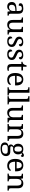

<svg xmlns="http://www.w3.org/2000/svg" viewBox="2782 -3582 1040 6645"><g transform="rotate(90 3302.5 -260.0)"><path d="M205 10Q161 10 125.5 -7.5Q90 -25 70 -60.5Q50 -96 50 -150Q50 -230 106.5 -268Q163 -306 278 -310L361 -313V-373Q361 -409 355 -436.5Q349 -464 329 -480Q309 -496 268 -496Q230 -496 210 -482Q190 -468 183.5 -443.5Q177 -419 177 -387Q135 -387 113.5 -401.5Q92 -416 92 -450Q92 -485 116.5 -506Q141 -527 182 -536.5Q223 -546 272 -546Q364 -546 409.5 -507Q455 -468 455 -373V-114Q455 -86 461 -70.5Q467 -55 481 -48.5Q495 -42 517 -42H520V0H385L369 -86H361Q340 -58 320 -36.5Q300 -15 273.5 -2.5Q247 10 205 10ZM228 -52Q269 -52 298.5 -69Q328 -86 344.5 -117.5Q361 -149 361 -191V-272L297 -269Q240 -267 207.5 -252Q175 -237 161 -210.5Q147 -184 147 -145Q147 -114 156 -93.5Q165 -73 183 -62.5Q201 -52 228 -52Z M836 10Q757 10 714 -36.5Q671 -83 671 -186V-426Q671 -456 659.5 -470.5Q648 -485 629.5 -489.5Q611 -494 589 -494H586V-536H765V-191Q765 -148 774.5 -117Q784 -86 807 -70Q830 -54 870 -54Q914 -54 942 -74.5Q970 -95 983 -131.5Q996 -168 996 -216V-422Q996 -454 985 -469Q974 -484 955.5 -489Q937 -494 914 -494H911V-536H1090V-109Q1090 -80 1101.5 -65.5Q1113 -51 1131.5 -46.5Q1150 -42 1172 -42H1175V0H1016L1003 -81H998Q967 -25 926 -7.5Q885 10 836 10Z M1408 10Q1358 10 1321 -2Q1284 -14 1263.5 -37.5Q1243 -61 1243 -96Q1243 -123 1254 -138Q1265 -153 1279.5 -159Q1294 -165 1306 -165Q1306 -113 1329.5 -75.5Q1353 -38 1414 -38Q1467 -38 1495.5 -63.5Q1524 -89 1524 -129Q1524 -154 1513.5 -170Q1503 -186 1476.5 -201.5Q1450 -217 1401 -238Q1350 -261 1316.5 -282.5Q1283 -304 1266.5 -332.5Q1250 -361 1250 -404Q1250 -472 1301.5 -508.5Q1353 -545 1438 -545Q1486 -545 1518.5 -532.5Q1551 -520 1567.5 -499Q1584 -478 1584 -453Q1584 -426 1565.5 -409.5Q1547 -393 1512 -393Q1512 -443 1491 -471Q1470 -499 1426 -499Q1375 -499 1353 -476.5Q1331 -454 1331 -419Q1331 -381 1359.5 -360.5Q1388 -340 1455 -313Q1508 -291 1541 -269Q1574 -247 1589.5 -218Q1605 -189 1605 -147Q1605 -69 1551 -29.5Q1497 10 1408 10Z M1859 10Q1809 10 1772 -2Q1735 -14 1714.5 -37.5Q1694 -61 1694 -96Q1694 -123 1705 -138Q1716 -153 1730.5 -159Q1745 -165 1757 -165Q1757 -113 1780.5 -75.5Q1804 -38 1865 -38Q1918 -38 1946.5 -63.5Q1975 -89 1975 -129Q1975 -154 1964.5 -170Q1954 -186 1927.5 -201.5Q1901 -217 1852 -238Q1801 -261 1767.5 -282.5Q1734 -304 1717.5 -332.5Q1701 -361 1701 -404Q1701 -472 1752.5 -508.5Q1804 -545 1889 -545Q1937 -545 1969.5 -532.5Q2002 -520 2018.5 -499Q2035 -478 2035 -453Q2035 -426 2016.5 -409.5Q1998 -393 1963 -393Q1963 -443 1942 -471Q1921 -499 1877 -499Q1826 -499 1804 -476.5Q1782 -454 1782 -419Q1782 -381 1810.5 -360.5Q1839 -340 1906 -313Q1959 -291 1992 -269Q2025 -247 2040.5 -218Q2056 -189 2056 -147Q2056 -69 2002 -29.5Q1948 10 1859 10Z M2340 10Q2264 10 2229.5 -24.5Q2195 -59 2195 -145V-479H2119V-519Q2137 -519 2159 -526.5Q2181 -534 2197 -551Q2214 -569 2225 -595Q2236 -621 2243 -659H2289V-536H2420V-479H2289V-142Q2289 -91 2310 -67Q2331 -43 2365 -43Q2383 -43 2398 -45Q2413 -47 2429 -50V-6Q2416 0 2390 5Q2364 10 2340 10Z M2739 10Q2630 10 2568.5 -62Q2507 -134 2507 -264Q2507 -404 2565 -475Q2623 -546 2729 -546Q2826 -546 2881.5 -486Q2937 -426 2937 -307V-261H2604Q2606 -152 2643.5 -102.5Q2681 -53 2753 -53Q2805 -53 2841.5 -74.5Q2878 -96 2896 -123Q2903 -120 2909 -111Q2915 -102 2915 -89Q2915 -69 2896 -46Q2877 -23 2838 -6.5Q2799 10 2739 10ZM2836 -315Q2836 -395 2811.5 -443.5Q2787 -492 2727 -492Q2672 -492 2641.5 -446.5Q2611 -401 2606 -315Z M3000 0V-42H3013Q3036 -42 3054.5 -47Q3073 -52 3084 -67.5Q3095 -83 3095 -114V-650Q3095 -680 3083.5 -694.5Q3072 -709 3053.5 -713.5Q3035 -718 3013 -718H3000V-760H3189V-114Q3189 -83 3200 -67.5Q3211 -52 3230 -47Q3249 -42 3271 -42H3284V0Z M3310 0V-42H3323Q3346 -42 3364.5 -47Q3383 -52 3394 -67.5Q3405 -83 3405 -114V-650Q3405 -680 3393.5 -694.5Q3382 -709 3363.5 -713.5Q3345 -718 3323 -718H3310V-760H3499V-114Q3499 -83 3510 -67.5Q3521 -52 3540 -47Q3559 -42 3581 -42H3594V0Z M3880 10Q3801 10 3758 -36.5Q3715 -83 3715 -186V-426Q3715 -456 3703.5 -470.5Q3692 -485 3673.5 -489.5Q3655 -494 3633 -494H3630V-536H3809V-191Q3809 -148 3818.5 -117Q3828 -86 3851 -70Q3874 -54 3914 -54Q3958 -54 3986 -74.5Q4014 -95 4027 -131.5Q4040 -168 4040 -216V-422Q4040 -454 4029 -469Q4018 -484 3999.5 -489Q3981 -494 3958 -494H3955V-536H4134V-109Q4134 -80 4145.5 -65.5Q4157 -51 4175.5 -46.5Q4194 -42 4216 -42H4219V0H4060L4047 -81H4042Q4011 -25 3970 -7.5Q3929 10 3880 10Z M4270 0V-42H4278Q4301 -42 4319.5 -47Q4338 -52 4349 -67.5Q4360 -83 4360 -114V-426Q4360 -456 4349 -470.5Q4338 -485 4320 -489.5Q4302 -494 4280 -494H4275V-536H4437L4450 -455H4455Q4486 -511 4524.5 -528.5Q4563 -546 4611 -546Q4690 -546 4734.5 -499.5Q4779 -453 4779 -350V-114Q4779 -83 4788.5 -67.5Q4798 -52 4815 -47Q4832 -42 4854 -42H4859V0H4685V-345Q4685 -410 4660.5 -446Q4636 -482 4575 -482Q4530 -482 4503.5 -459.5Q4477 -437 4465.5 -400Q4454 -363 4454 -320V-109Q4454 -80 4465 -65.5Q4476 -51 4494 -46.5Q4512 -42 4534 -42H4539V0Z M5118 240Q5014 240 4962 201.5Q4910 163 4910 94Q4910 55 4927.5 28.5Q4945 2 4973.5 -13Q5002 -28 5035 -34Q5015 -43 4997.5 -63.5Q4980 -84 4980 -116Q4980 -146 4995.5 -168Q5011 -190 5045 -210Q5002 -228 4978.5 -269.5Q4955 -311 4955 -361Q4955 -447 5002 -496.5Q5049 -546 5143 -546Q5179 -546 5211 -536Q5243 -526 5257 -513Q5271 -529 5296 -548Q5321 -567 5354 -567Q5384 -567 5398.5 -551.5Q5413 -536 5413 -515Q5413 -494 5400.5 -478.5Q5388 -463 5360 -463Q5360 -474 5353.5 -485.5Q5347 -497 5327 -497Q5314 -497 5304 -494Q5294 -491 5284 -485Q5301 -464 5312 -435.5Q5323 -407 5323 -364Q5323 -290 5278.5 -241Q5234 -192 5143 -192Q5131 -192 5115.5 -193.5Q5100 -195 5090 -197Q5071 -187 5057 -172Q5043 -157 5043 -134Q5043 -116 5054.5 -106Q5066 -96 5105 -96H5218Q5307 -96 5345 -54Q5383 -12 5383 53Q5383 139 5318.5 189.5Q5254 240 5118 240ZM5120 191Q5192 191 5231 175.5Q5270 160 5285.5 132.5Q5301 105 5301 70Q5301 24 5275 8.5Q5249 -7 5199 -7H5101Q5073 -7 5048 0.5Q5023 8 5007 28Q4991 48 4991 88Q4991 117 5002 140.5Q5013 164 5041 177.5Q5069 191 5120 191ZM5140 -240Q5173 -240 5192.5 -253Q5212 -266 5220.5 -294Q5229 -322 5229 -365Q5229 -410 5220 -439.5Q5211 -469 5191.5 -483Q5172 -497 5139 -497Q5107 -497 5087 -482.5Q5067 -468 5058 -438.5Q5049 -409 5049 -364Q5049 -300 5070.5 -270Q5092 -240 5140 -240Z M5712 10Q5603 10 5541.5 -62Q5480 -134 5480 -264Q5480 -404 5538 -475Q5596 -546 5702 -546Q5799 -546 5854.5 -486Q5910 -426 5910 -307V-261H5577Q5579 -152 5616.5 -102.5Q5654 -53 5726 -53Q5778 -53 5814.5 -74.5Q5851 -96 5869 -123Q5876 -120 5882 -111Q5888 -102 5888 -89Q5888 -69 5869 -46Q5850 -23 5811 -6.5Q5772 10 5712 10ZM5809 -315Q5809 -395 5784.5 -443.5Q5760 -492 5700 -492Q5645 -492 5614.5 -446.5Q5584 -401 5579 -315Z M5988 0V-42H5996Q6019 -42 6037.5 -47Q6056 -52 6067 -67.5Q6078 -83 6078 -114V-426Q6078 -456 6067 -470.5Q6056 -485 6038 -489.5Q6020 -494 5998 -494H5993V-536H6155L6168 -455H6173Q6204 -511 6242.5 -528.5Q6281 -546 6329 -546Q6408 -546 6452.5 -499.5Q6497 -453 6497 -350V-114Q6497 -83 6506.5 -67.5Q6516 -52 6533 -47Q6550 -42 6572 -42H6577V0H6403V-345Q6403 -410 6378.5 -446Q6354 -482 6293 -482Q6248 -482 6221.5 -459.5Q6195 -437 6183.5 -400Q6172 -363 6172 -320V-109Q6172 -80 6183 -65.5Q6194 -51 6212 -46.5Q6230 -42 6252 -42H6257V0Z"/></g></svg>

Font: Noto Rashi Hebrew
Style: Regular
Weight: 400
Version: Version 1.006